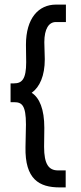

<svg xmlns="http://www.w3.org/2000/svg" viewBox="-20 -724 353 836"><path d="M240 92H266V18H233C192 18 172 -9 172 -85L173 -167C173 -249 152 -298 118 -320C153 -345 175 -394 175 -466L173 -540C173 -599 193 -628 223 -628H267V-704H224C148 -704 93 -645 93 -529L94 -453C94 -380 76 -361 41 -361H26V-279H42C75 -279 93 -266 93 -182L91 -84C88 57 151 92 240 92Z"/></svg>

Font: Inconsolata ExtraCondensed
Style: Bold
Weight: 700
Width: 2
Monospace: yes
Designer: Raph Levien, Cyreal, Brenton Simpson
Foundry: Raph Levien, Cyreal, Google
Version: Version 3.100